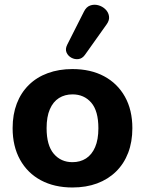

<svg xmlns="http://www.w3.org/2000/svg" viewBox="-20 -799 626 829"><path d="M292.7 10.5Q214.8 10.5 156.8 -20.5Q98.8 -51.5 66.6 -109.4Q34.5 -167.3 34.5 -245.8Q34.5 -304.8 52.5 -351.8Q70.5 -398.8 104.6 -432.3Q138.7 -465.8 186.4 -483.2Q234.2 -500.8 292.7 -500.8Q371.5 -500.8 429.4 -469.8Q487.2 -438.8 519.4 -381.5Q551.5 -324.2 551.5 -245.6Q551.5 -186.6 533.4 -139.2Q515.2 -91.8 481 -58.3Q446.8 -24.8 399.3 -7.1Q351.8 10.5 292.7 10.5ZM292.7 -98.8Q326.3 -98.8 351.4 -114.9Q376.5 -131 390.6 -163.5Q404.8 -196 404.8 -245.4Q404.8 -320.2 373.9 -355.9Q343 -391.5 293.1 -391.5Q260 -391.5 234.8 -375.8Q209.5 -360 195.4 -327.6Q181.2 -295.2 181.2 -245.6Q181.2 -171.5 212.1 -135.1Q243 -98.8 292.7 -98.8ZM346.5 -561.8Q335 -546 318.9 -543.9Q302.8 -541.8 288.1 -549.8Q273.5 -557.8 267.2 -572.5Q261 -587.2 270 -605.5L342 -748Q352 -769 369 -775.1Q386 -781.2 403.9 -776.5Q421.8 -771.8 434.8 -759.2Q447.8 -746.8 450.6 -729.4Q453.5 -712 440.5 -694Z"/></svg>

Font: Nunito ExtraLight
Style: Regular
Weight: 200
Designer: Vernon Adams
Foundry: Vernon Adams
Version: Version 3.602;April 4, 2023;FontCreator 14.0.0.2856 64-bit